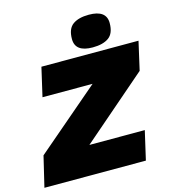

<svg xmlns="http://www.w3.org/2000/svg" viewBox="-169 -1039 1035 1148"><g transform="rotate(-15 348.5 -465.5)"><path d="M632 -178 591 0H-37L8 -189L402 -526H92L133 -704H734L694 -528L289 -178ZM460 -736Q352 -736 352 -816Q352 -880 387.5 -905.5Q423 -931 487 -931Q595 -931 595 -851Q595 -787 559.5 -761.5Q524 -736 460 -736Z"/></g></svg>

Font: Prodigy Sans Black
Style: Italic
Weight: 900
Italic angle: -13°
Designer: Wei Huang
Foundry: Wei Huang
Version: Version 1.003; ttfautohint (v1.8.3)